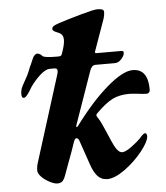

<svg xmlns="http://www.w3.org/2000/svg" viewBox="-52 -753 703 814"><g transform="rotate(-5 299.5 -346.5)"><path d="M79 -48Q79 -65 85 -83L199 -446Q202 -455 202 -462Q202 -473 189 -473H169Q152 -473 128.5 -452Q105 -431 86 -404Q83 -399 76 -387.5Q69 -376 62 -368Q55 -360 49 -360Q40 -360 40 -377Q40 -389 44 -401Q48 -411 60 -432Q75 -458 80 -472Q84 -484 92 -500L101 -521Q104 -530 110.5 -536Q117 -542 122 -542Q126 -542 133 -538.5Q140 -535 143 -530Q152 -522 199 -522H212Q223 -522 226 -531L231 -546Q240 -573 240 -590Q240 -603 234.5 -611Q229 -619 215 -624Q205 -628 200 -631.5Q195 -635 195 -640Q195 -647 200.5 -651.5Q206 -656 224 -662Q260 -674 318.5 -690.5Q377 -707 392 -707Q404 -707 412 -704.5Q420 -702 420 -693Q420 -682 417 -671Q414 -660 410 -650L367 -529Q365 -522 372 -522H479Q488 -522 488 -514Q488 -502 475 -487.5Q462 -473 447 -473H365Q356 -473 350.5 -468Q345 -463 341 -453L261 -225Q260 -223 260 -220Q260 -217 262 -217Q265 -217 269 -223Q341 -320 409 -378.5Q477 -437 519 -437Q584 -437 584 -349Q584 -341 580 -336.5Q576 -332 570 -332Q560 -332 550.5 -333Q541 -334 534 -335Q523 -336 513.5 -337Q504 -338 497 -338Q454 -338 424 -323Q394 -308 353 -267Q349 -263 349 -260Q349 -257 354 -249Q362 -238 370.5 -219.5Q379 -201 387 -182Q390 -175 401.5 -148Q413 -121 423.5 -107.5Q434 -94 445 -94Q459 -94 485 -113Q511 -132 525 -147Q541 -166 548 -166Q552 -166 554 -162Q556 -158 556 -153Q556 -131 523.5 -90Q491 -49 447.5 -17.5Q404 14 372 14Q348 14 332 -2.5Q316 -19 304 -54L270 -153Q265 -170 257 -170Q252 -170 249 -165Q246 -160 242 -148Q237 -131 214 -70L195 -18Q188 1 180.5 7.5Q173 14 160 14Q147 14 127.5 4Q108 -6 93.5 -20.5Q79 -35 79 -48Z"/></g></svg>

Font: EB Garamond ExtraBold
Style: Italic
Weight: 800
Italic angle: -17.2°
Designer: Georg Duffner and Octavio Pardo
Foundry: Georg Duffner
Version: Version 1.000